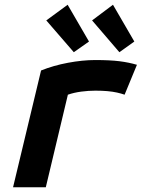

<svg xmlns="http://www.w3.org/2000/svg" viewBox="-20 -789 600 809"><path d="M35 0 153 -492Q205 -513 266.5 -524.5Q328 -536 381 -536Q444 -536 483.5 -531Q523 -526 557 -516L505 -390Q491 -395 473 -399Q455 -403 432.5 -405Q410 -407 382 -407Q353 -407 322.5 -403Q292 -399 266 -390L173 0ZM291 -569 175 -703 265 -769 355 -614ZM483 -569 368 -703 456 -769 546 -614Z"/></svg>

Font: Ubuntu Sans Mono
Style: Italic
Weight: 400
Italic angle: -13.5°
Monospace: yes
Designer: Dalton Maag Ltd
Foundry: Dalton Maag Ltd
Version: Version 1.006